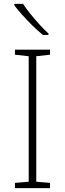

<svg xmlns="http://www.w3.org/2000/svg" viewBox="-20 -970 334 990"><path d="M238 0H57V-27L128 -33V-680L57 -688V-714H238V-688L167 -680V-33L238 -27ZM99 -950Q113 -928 135.5 -900Q158 -872 183 -844.5Q208 -817 230 -797V-790H201Q175 -811 147 -838.5Q119 -866 94.5 -893.5Q70 -921 54 -942V-950Z"/></svg>

Font: Noto Sans Gujarati UI ExtraLight
Style: Regular
Weight: 200
Designer: Jelle Bosma - Monotype Design Team, Universal Thirst
Foundry: Monotype Imaging Inc.
Version: Version 2.106; ttfautohint (v1.8.4.7-5d5b)